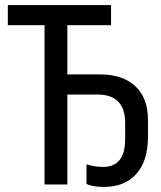

<svg xmlns="http://www.w3.org/2000/svg" viewBox="-20 -734 640 764"><path d="M324.2 -2V-80.1Q357.4 -69.8 390.1 -69.8Q478 -69.8 478 -180.2V-245.1Q478 -357.9 367.2 -357.9H248V0H157.2V-633.8H11.2V-713.9H421.9V-633.8H248V-438H377Q468.3 -438 518.6 -390.9Q568.8 -343.8 568.8 -256.8V-189.9Q568.8 -94.2 522.7 -42.2Q476.6 9.8 393.1 9.8Q350.1 9.8 324.2 -2Z"/></svg>

Font: Apple Sans Adjectives
Style: Regular
Weight: 400
Monospace: yes
Foundry: Apple Sans Adjectives
Version: Version 0.01